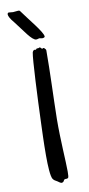

<svg xmlns="http://www.w3.org/2000/svg" viewBox="-101 -947 458 991"><g transform="rotate(-10 128.5 -451.0)"><path d="M179 -682C179 -688 173 -691 171 -694C170 -697 165 -697 163 -695C159 -692 156 -695 154 -699C152 -701 147 -705 143 -701C139 -698 132 -703 129 -697C125 -691 123 -697 118 -695C114 -694 110 -690 108 -683C101 -650 92 -454 87 -314C86 -284 83 -213 83 -148C83 -91 86 -39 95 -24C101 -15 107 -12 118 -6C125 -2 133 7 141 5C155 0 148 -6 157 -10C165 -13 168 -8 175 -14C178 -16 179 -28 179 -47C179 -101 170 -213 171 -322C173 -441 179 -565 179 -682ZM42 -852C80 -804 115 -746 138 -746C147 -746 152 -752 162 -748C170 -745 183 -748 183 -754C183 -777 116 -855 80 -906C77 -910 66 -908 65 -908C63 -908 46 -906 44 -906C41 -906 25 -908 22 -908C17 -908 1 -900 42 -852Z"/></g></svg>

Font: Oregano
Style: Regular
Weight: 400
Designer: Astigmatic (AOETI)
Foundry: Astigmatic (AOETI)
Version: Version 1.000